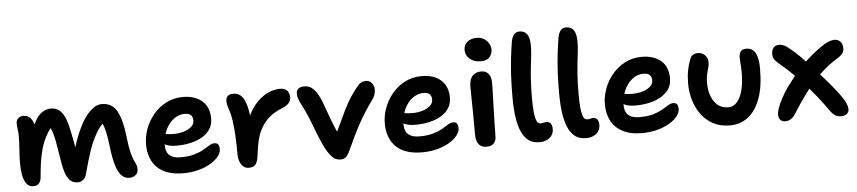

<svg xmlns="http://www.w3.org/2000/svg" viewBox="-44 -1033 5895 1321"><g transform="rotate(-5 2903.0 -372.5)"><path d="M143 9Q112 9 94.5 -15Q77 -39 70.5 -76.5Q64 -114 64 -155Q64 -202 68 -251Q72 -300 72 -346Q72 -370 68.5 -391Q65 -412 65 -433Q65 -451 78 -465Q91 -479 116 -479Q142 -479 158 -464.5Q174 -450 182 -427Q184 -420 186 -412Q193 -427 200 -440Q220 -475 247.5 -494Q275 -513 308 -513Q346 -513 370.5 -490Q395 -467 410 -424.5Q425 -382 436 -322Q446 -268 453 -233Q474 -303 501 -359Q536 -433 577 -473Q618 -513 659 -513Q731 -513 764.5 -451.5Q798 -390 811 -267Q818 -204 827 -167.5Q836 -131 845 -111.5Q854 -92 860 -78.5Q866 -65 866 -46Q866 -21 849 -6Q832 9 804 9Q777 9 755.5 -10Q734 -29 719 -70.5Q704 -112 694 -180Q687 -238 681.5 -273.5Q676 -309 670 -331Q664 -353 658 -368Q655 -373 653 -378Q623 -346 602 -306Q574 -256 553 -192Q532 -128 510 -45Q504 -18 487 -4.5Q470 9 448 9Q416 9 395.5 -11.5Q375 -32 362.5 -72Q350 -112 342 -170Q332 -236 324 -279.5Q316 -323 306 -353Q301 -366 295 -379Q274 -353 259 -322Q239 -284 227 -240Q215 -196 208 -148Q201 -100 197 -50Q195 -21 181 -6Q167 9 143 9Z M1179 10Q1116 10 1070.5 -6Q1025 -22 996 -52Q967 -82 953 -122Q939 -162 939 -210Q939 -263 958.5 -316.5Q978 -370 1015 -414.5Q1052 -459 1104 -486Q1156 -513 1221 -513Q1274 -513 1314.5 -494.5Q1355 -476 1378 -439.5Q1401 -403 1401 -349Q1401 -307 1381 -276Q1361 -245 1326.5 -224.5Q1292 -204 1246 -193.5Q1200 -183 1148 -183Q1095 -183 1067 -200Q1067 -196 1067 -193Q1067 -165 1076.5 -144.5Q1086 -124 1109 -112.5Q1132 -101 1170 -101Q1226 -101 1264.5 -112.5Q1303 -124 1328.5 -139Q1354 -154 1372.5 -165.5Q1391 -177 1408 -177Q1426 -177 1434 -166Q1442 -155 1442 -133Q1442 -109 1422 -83.5Q1402 -58 1366.5 -37Q1331 -16 1283 -3Q1235 10 1179 10ZM1079 -270Q1085 -269 1092 -268Q1107 -265 1135 -265Q1173 -265 1205.5 -275Q1238 -285 1258 -303Q1278 -321 1278 -344Q1278 -370 1265 -383Q1252 -396 1221 -396Q1188 -396 1159.5 -379Q1131 -362 1111 -334Q1090 -306 1079 -270Z M1630 12Q1609 12 1593.5 -0.5Q1578 -13 1569 -36Q1560 -59 1560 -88Q1560 -155 1557 -213Q1554 -271 1547.5 -317.5Q1541 -364 1529 -397Q1521 -422 1518.5 -435Q1516 -448 1516 -461Q1516 -481 1528.5 -493Q1541 -505 1568 -505Q1593 -505 1612.5 -491.5Q1632 -478 1646 -446Q1660 -414 1668 -357Q1669 -352 1669 -346Q1670 -347 1671 -349Q1698 -404 1734.5 -440Q1771 -476 1811 -493.5Q1851 -511 1889 -511Q1924 -511 1939.5 -493Q1955 -475 1955 -445Q1955 -424 1941 -407.5Q1927 -391 1895 -377Q1842 -357 1806.5 -327Q1771 -297 1748.5 -258Q1726 -219 1714.5 -173Q1703 -127 1698 -75Q1694 -40 1685.5 -21Q1677 -2 1663.5 5Q1650 12 1630 12Z M2263 10Q2237 10 2218 -4.5Q2199 -19 2178 -51Q2163 -74 2146.5 -110.5Q2130 -147 2113.5 -189Q2097 -231 2084 -266Q2065 -315 2049.5 -346Q2034 -377 2024 -397.5Q2014 -418 2008.5 -433.5Q2003 -449 2003 -468Q2003 -487 2016 -500Q2029 -513 2057 -513Q2088 -513 2109 -497Q2130 -481 2146.5 -454Q2163 -427 2176 -392Q2191 -352 2206.5 -308Q2222 -264 2240 -221Q2248 -201 2256 -182Q2271 -212 2284 -241Q2304 -285 2324.5 -326.5Q2345 -368 2369 -406.5Q2393 -445 2425 -483Q2438 -499 2452 -506Q2466 -513 2485 -513Q2501 -513 2513.5 -504Q2526 -495 2533 -480.5Q2540 -466 2540 -450Q2540 -433 2535 -417Q2530 -401 2522 -388Q2488 -342 2463 -302.5Q2438 -263 2416 -223Q2394 -183 2372 -137Q2350 -91 2323 -33Q2311 -10 2298 0Q2285 10 2263 10Z M2828 10Q2765 10 2719.5 -6Q2674 -22 2645 -52Q2616 -82 2602 -122Q2588 -162 2588 -210Q2588 -263 2607.5 -316.5Q2627 -370 2664 -414.5Q2701 -459 2753 -486Q2805 -513 2870 -513Q2923 -513 2963.5 -494.5Q3004 -476 3027 -439.5Q3050 -403 3050 -349Q3050 -307 3030 -276Q3010 -245 2975.5 -224.5Q2941 -204 2895 -193.5Q2849 -183 2797 -183Q2744 -183 2716 -200Q2716 -196 2716 -193Q2716 -165 2725.5 -144.5Q2735 -124 2758 -112.5Q2781 -101 2819 -101Q2875 -101 2913.5 -112.5Q2952 -124 2977.5 -139Q3003 -154 3021.5 -165.5Q3040 -177 3057 -177Q3075 -177 3083 -166Q3091 -155 3091 -133Q3091 -109 3071 -83.5Q3051 -58 3015.5 -37Q2980 -16 2932 -3Q2884 10 2828 10ZM2728 -270Q2734 -269 2741 -268Q2756 -265 2784 -265Q2822 -265 2854.5 -275Q2887 -285 2907 -303Q2927 -321 2927 -344Q2927 -370 2914 -383Q2901 -396 2870 -396Q2837 -396 2808.5 -379Q2780 -362 2760 -334Q2739 -306 2728 -270Z M3272 10Q3247 10 3231 -1Q3215 -12 3207.5 -33Q3200 -54 3200 -80Q3200 -149 3199.5 -197Q3199 -245 3198.5 -280.5Q3198 -316 3197.5 -347Q3197 -378 3197 -413Q3197 -440 3205 -461.5Q3213 -483 3232 -496Q3251 -509 3280 -509Q3310 -509 3328.5 -489Q3347 -469 3348 -427Q3348 -406 3347 -369.5Q3346 -333 3344.5 -288Q3343 -243 3342 -198.5Q3341 -154 3340 -116Q3339 -78 3339 -56Q3339 -27 3323 -8.5Q3307 10 3272 10ZM3284 -579Q3237 -579 3208 -604Q3179 -629 3179 -665Q3179 -701 3204 -721.5Q3229 -742 3268 -742Q3299 -742 3320.5 -728Q3342 -714 3353 -693.5Q3364 -673 3364 -651Q3364 -626 3345.5 -602.5Q3327 -579 3284 -579Z M3639 11Q3618 11 3595.5 5Q3573 -1 3552 -20Q3531 -39 3514.5 -75Q3498 -111 3488.5 -170Q3479 -229 3479 -317Q3479 -396 3482.5 -460.5Q3486 -525 3492.5 -582Q3499 -639 3508 -694Q3515 -730 3529 -745Q3543 -760 3568 -760Q3600 -760 3618 -735.5Q3636 -711 3636 -655Q3636 -626 3632.5 -592.5Q3629 -559 3624 -517Q3619 -475 3615.5 -421.5Q3612 -368 3612 -297Q3612 -239 3615.5 -203.5Q3619 -168 3625 -149Q3631 -130 3639 -123.5Q3647 -117 3656 -117Q3666 -117 3672 -118.5Q3678 -120 3683 -121.5Q3688 -123 3694 -123Q3718 -123 3727 -108.5Q3736 -94 3736 -72Q3736 -47 3723 -28Q3710 -9 3688 1Q3666 11 3639 11Z M3961 11Q3940 11 3917.5 5Q3895 -1 3874 -20Q3853 -39 3836.5 -75Q3820 -111 3810.5 -170Q3801 -229 3801 -317Q3801 -396 3804.5 -460.5Q3808 -525 3814.5 -582Q3821 -639 3830 -694Q3837 -730 3851 -745Q3865 -760 3890 -760Q3922 -760 3940 -735.5Q3958 -711 3958 -655Q3958 -626 3954.5 -592.5Q3951 -559 3946 -517Q3941 -475 3937.5 -421.5Q3934 -368 3934 -297Q3934 -239 3937.5 -203.5Q3941 -168 3947 -149Q3953 -130 3961 -123.5Q3969 -117 3978 -117Q3988 -117 3994 -118.5Q4000 -120 4005 -121.5Q4010 -123 4016 -123Q4040 -123 4049 -108.5Q4058 -94 4058 -72Q4058 -47 4045 -28Q4032 -9 4010 1Q3988 11 3961 11Z M4348 10Q4264 10 4211 -18.5Q4158 -47 4133 -96.5Q4108 -146 4108 -210Q4108 -263 4127.5 -316.5Q4147 -370 4184 -414.5Q4221 -459 4273 -486Q4325 -513 4390 -513Q4470 -513 4520 -471.5Q4570 -430 4570 -349Q4570 -294 4535.5 -257Q4501 -220 4444 -201.5Q4387 -183 4317 -183Q4264 -183 4236 -200Q4236 -196 4236 -193Q4236 -165 4245.5 -144.5Q4255 -124 4278 -112.5Q4301 -101 4339 -101Q4395 -101 4433.5 -112.5Q4472 -124 4497.5 -139Q4523 -154 4541.5 -165.5Q4560 -177 4577 -177Q4595 -177 4603 -166Q4611 -155 4611 -133Q4611 -109 4591 -83.5Q4571 -58 4535.5 -37Q4500 -16 4452 -3Q4404 10 4348 10ZM4248 -270Q4254 -269 4261 -268Q4276 -265 4304 -265Q4342 -265 4374.5 -275Q4407 -285 4427 -303Q4447 -321 4447 -344Q4447 -370 4434 -383Q4421 -396 4390 -396Q4345 -396 4310.5 -367Q4276 -338 4256 -292Q4251 -281 4248 -270Z M4954 10Q4886 10 4836.5 -17Q4787 -44 4754.5 -89.5Q4722 -135 4706.5 -190Q4691 -245 4691 -301Q4691 -351 4698.5 -391Q4706 -431 4720 -467Q4727 -486 4740 -495.5Q4753 -505 4775 -505Q4805 -505 4824.5 -485.5Q4844 -466 4844 -435Q4844 -420 4840.5 -406Q4837 -392 4832.5 -377Q4828 -362 4824.5 -342.5Q4821 -323 4821 -297Q4821 -242 4837 -201Q4853 -160 4882.5 -137.5Q4912 -115 4952 -115Q4989 -115 5014 -144.5Q5039 -174 5052 -225Q5065 -276 5065 -343Q5065 -367 5064 -384.5Q5063 -402 5061.5 -416.5Q5060 -431 5060 -447Q5060 -475 5071 -490.5Q5082 -506 5111 -506Q5137 -506 5155 -492Q5173 -478 5183 -445.5Q5193 -413 5193 -359Q5193 -236 5162.5 -154Q5132 -72 5078.5 -31Q5025 10 4954 10Z M5336 15Q5317 15 5304.5 5Q5292 -5 5289.5 -26Q5287 -47 5298 -79Q5308 -108 5327.5 -145Q5347 -182 5376 -223Q5400 -256 5428 -291Q5421 -298 5414 -305Q5373 -345 5338 -374Q5313 -394 5299 -411Q5285 -428 5285 -454Q5285 -471 5291 -484.5Q5297 -498 5308.5 -505.5Q5320 -513 5337 -513Q5357 -513 5374.5 -504Q5392 -495 5421 -470Q5442 -453 5474 -422Q5492 -404 5512 -382Q5517 -386 5521 -391Q5564 -431 5612 -465Q5637 -484 5656.5 -494.5Q5676 -505 5691.5 -509.5Q5707 -514 5720 -514Q5743 -514 5759.5 -498Q5776 -482 5776 -451Q5776 -430 5765 -415.5Q5754 -401 5735 -389Q5667 -349 5609 -293Q5605 -289 5601 -285Q5607 -279 5613 -273Q5648 -232 5678.5 -195.5Q5709 -159 5728 -132Q5758 -90 5766.5 -67.5Q5775 -45 5775 -31Q5775 -10 5760 2Q5745 14 5720 14Q5698 14 5679.5 3Q5661 -8 5640 -39Q5611 -81 5574 -128Q5547 -161 5519 -194Q5510 -182 5501 -170Q5451 -104 5409 -35Q5392 -8 5374 3.5Q5356 15 5336 15Z"/></g></svg>

Font: Shantell Sans Light SemiBold
Style: Regular
Weight: 600
Version: Version 1.008;[ac192a2d6]